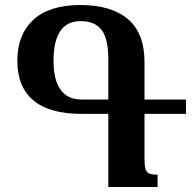

<svg xmlns="http://www.w3.org/2000/svg" viewBox="-20 -744 765 764"><path d="M555 -291V-114Q555 -85 559 -71.5Q563 -58 574 -53.5Q585 -49 607 -49V0H411V-291H303Q177 -291 113 -344.5Q49 -398 49 -503Q49 -606 112.5 -665Q176 -724 300 -724Q423 -724 489 -668Q555 -612 555 -497V-348H720V-291ZM411 -510Q411 -589 384.5 -624.5Q358 -660 301 -660Q193 -660 193 -502Q193 -425 221.5 -386.5Q250 -348 304 -348H411Z"/></svg>

Font: Noto Serif Armenian SmBd Narrow
Style: Regular
Weight: 600
Width: 4
Designer: Monotype Design team
Foundry: Monotype Imaging Inc.
Version: Version 1.000